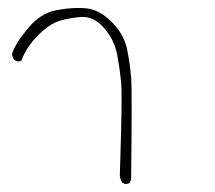

<svg xmlns="http://www.w3.org/2000/svg" viewBox="-20 -269 540 482"><path d="M309.1 182.1Q310.5 65.9 310.5 7.1Q310.5 -51.8 309.6 -68.4Q307.1 -105.5 298.8 -146.5Q290.5 -184.6 259.5 -214.8Q228.5 -245.1 196.8 -248Q187 -249 176.3 -249Q150.4 -249 120.6 -243.2Q81.5 -235.8 49.8 -197.5Q18.1 -159.2 10.3 -133.8Q10.7 -126 15.6 -118.7Q23.9 -114.7 23.9 -114.7Q30.3 -114.7 33.7 -116.7Q48.3 -157.7 88.9 -192.9Q109.9 -210.9 130.4 -217Q150.9 -223.1 179.7 -226.1Q183.1 -226.6 187 -226.6Q217.3 -226.6 241.7 -198.2Q267.1 -168.9 274.4 -130.9Q280.8 -95.7 284.2 -62Q285.2 -50.3 285.2 -19.5Q285.2 40 280.8 172.4Q281.7 181.2 286.6 189L293.5 192.9Q300.8 192.9 305.2 190.4Z"/></svg>

Font: NaikaiFont
Style: ExtraLight
Weight: 200
Version: Version 1.89